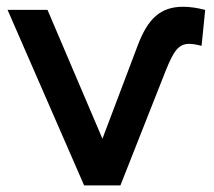

<svg xmlns="http://www.w3.org/2000/svg" viewBox="-20 -562 648 582"><path d="M235 0 3 -532H124L290.5 -141.5L397 -423Q408.5 -454 422 -476.5Q435.5 -499 452.2 -513.5Q469 -528 489.5 -534.8Q510 -541.5 534.5 -541.5Q565.5 -541.5 602 -532L591 -423Q568.5 -429 553.5 -429Q541.5 -429 532.2 -424.8Q523 -420.5 514.8 -410.8Q506.5 -401 498.8 -385.2Q491 -369.5 482 -347L345 0Z"/></svg>

Font: Argentum Sans
Style: Regular
Weight: 400
Designer: Julieta Ulanovsky, Owen Earl, Chris M. Simpson, Rasmus Andersson, Cristiano Sobral
Foundry: The Argentum Sans Project Authors
Version: Version 3.135; ttfautohint (v1.8.4.7-5d5b-dirty)